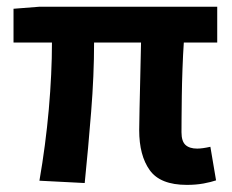

<svg xmlns="http://www.w3.org/2000/svg" viewBox="-20 -528 679 561"><path d="M525.9 12.2Q448.2 12.2 417.5 -30.8Q386.7 -73.7 386.7 -147.9Q386.7 -166 387.7 -209.2Q388.7 -252.4 389.9 -304.9Q391.1 -357.4 392.1 -403.8H254.9Q254.9 -308.1 246.3 -201.2Q237.8 -94.2 227.5 6.8L95.2 0Q113.3 -104 122.6 -208.7Q131.8 -313.5 131.8 -403.8H19.5V-502.4L94.7 -508.3H614.7V-403.8H517.1Q514.6 -367.2 513.2 -326.4Q511.7 -285.6 511.2 -247.8Q510.7 -210 510.5 -181.6Q510.3 -153.3 510.3 -141.6Q510.3 -115.2 522 -104.5Q533.7 -93.8 556.2 -93.8Q570.8 -93.8 594.7 -99.1L611.3 -1Q597.2 3.9 575 8.1Q552.7 12.2 525.9 12.2Z"/></svg>

Font: Akatab ExtraBold
Style: Regular
Weight: 800
Designer: SIL International
Foundry: SIL International
Version: Version 3.000